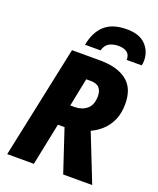

<svg xmlns="http://www.w3.org/2000/svg" viewBox="-169 -1044 942 1144"><g transform="rotate(20 302.5 -471.5)"><path d="M18 0 169 -714H345Q456 -714 516.5 -667.5Q577 -621 577 -521Q577 -460 556.5 -416Q536 -372 504 -344Q472 -316 438 -301L557 0H373L284 -268H242L187 0ZM272 -401H300Q345 -401 376.5 -427Q408 -453 408 -509Q408 -542 391.5 -561Q375 -580 336 -580H308ZM231 -771Q246 -854 295 -898.5Q344 -943 435 -943Q515 -943 554.5 -902Q594 -861 594 -802Q594 -791 593 -784Q592 -777 590 -771H495Q496 -803 476 -818Q456 -833 422 -833Q390 -833 365 -820.5Q340 -808 329 -771Z"/></g></svg>

Font: Noto Sans Disp ExtBd
Style: Italic
Weight: 800
Italic angle: -12°
Designer: Monotype Design Team
Foundry: Monotype Imaging Inc.
Version: Version 2.000;GOOG;noto-source:20170915:90ef993387c0